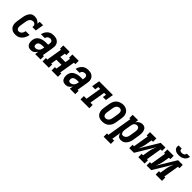

<svg xmlns="http://www.w3.org/2000/svg" viewBox="293 -2229 3914 3914"><g transform="rotate(45 2250.0 -272.5)"><path d="M204 8Q175 8 147 2Q119 -4 96.5 -19.5Q74 -35 58.5 -58Q43 -81 36.5 -108Q30 -135 30.5 -164Q31 -193 36 -222L57 -352Q61 -374 66.5 -395.5Q72 -417 81.5 -438Q91 -459 104.5 -478.5Q118 -498 136.5 -512.5Q155 -527 177 -532.5Q199 -538 221 -538Q242 -538 263 -534Q284 -530 302 -521.5Q320 -513 335 -499.5Q350 -486 359 -468L370 -530H468L438 -349H340Q342 -367 340.5 -384.5Q339 -402 329.5 -415.5Q320 -429 304 -435.5Q288 -442 271 -442Q251 -442 231.5 -434Q212 -426 198.5 -410Q185 -394 178 -375Q171 -356 167 -337L146 -207Q144 -194 143 -180.5Q142 -167 143 -154Q144 -141 148 -129Q152 -117 159.5 -107.5Q167 -98 179 -93Q191 -88 204 -88Q223 -88 241.5 -97Q260 -106 272.5 -122Q285 -138 292 -156.5Q299 -175 303 -194H414Q410 -168 401 -143.5Q392 -119 378.5 -95.5Q365 -72 346 -52Q327 -32 304 -18Q281 -4 255 2Q229 8 204 8Z M650 8Q628 8 607.5 3Q587 -2 570.5 -13.5Q554 -25 543.5 -42.5Q533 -60 528 -80Q523 -100 523 -121.5Q523 -143 526 -164Q530 -189 540.5 -214Q551 -239 570.5 -258Q590 -277 614.5 -289.5Q639 -302 664.5 -309.5Q690 -317 715 -319.5Q740 -322 766 -322H821L826 -355Q829 -371 828 -387Q827 -403 819.5 -416Q812 -429 797.5 -435.5Q783 -442 767 -442Q752 -442 736.5 -437.5Q721 -433 708.5 -423Q696 -413 688.5 -398.5Q681 -384 678 -369H566Q571 -392 579.5 -414Q588 -436 602 -456Q616 -476 635 -492.5Q654 -509 676 -519.5Q698 -530 721 -534Q744 -538 767 -538Q794 -538 820 -533.5Q846 -529 868 -517Q890 -505 906.5 -486Q923 -467 931.5 -443Q940 -419 940.5 -392.5Q941 -366 936 -339L896 -96H925V0H768L781 -79Q771 -61 757 -44.5Q743 -28 726 -16Q709 -4 689 2Q669 8 650 8ZM684 -88Q705 -88 726.5 -96.5Q748 -105 764.5 -122Q781 -139 789.5 -160Q798 -181 801 -203L805 -226H766Q753 -226 740.5 -225Q728 -224 715 -221.5Q702 -219 689.5 -215Q677 -211 666 -203.5Q655 -196 648 -184.5Q641 -173 639 -160Q637 -147 638 -134.5Q639 -122 644 -110.5Q649 -99 660 -93.5Q671 -88 684 -88Z M981 0V-96H1023L1079 -434H1050V-530H1233V-434H1192L1173 -320H1321L1340 -434H1311V-530H1494V-434H1452L1396 -96H1425V0H1242V-96H1284L1305 -224H1157L1136 -96H1164V0Z M1650 8Q1628 8 1607.5 3Q1587 -2 1570.5 -13.5Q1554 -25 1543.5 -42.5Q1533 -60 1528 -80Q1523 -100 1523 -121.5Q1523 -143 1526 -164Q1530 -189 1540.5 -214Q1551 -239 1570.5 -258Q1590 -277 1614.5 -289.5Q1639 -302 1664.5 -309.5Q1690 -317 1715 -319.5Q1740 -322 1766 -322H1821L1826 -355Q1829 -371 1828 -387Q1827 -403 1819.5 -416Q1812 -429 1797.5 -435.5Q1783 -442 1767 -442Q1752 -442 1736.5 -437.5Q1721 -433 1708.5 -423Q1696 -413 1688.5 -398.5Q1681 -384 1678 -369H1566Q1571 -392 1579.5 -414Q1588 -436 1602 -456Q1616 -476 1635 -492.5Q1654 -509 1676 -519.5Q1698 -530 1721 -534Q1744 -538 1767 -538Q1794 -538 1820 -533.5Q1846 -529 1868 -517Q1890 -505 1906.5 -486Q1923 -467 1931.5 -443Q1940 -419 1940.5 -392.5Q1941 -366 1936 -339L1896 -96H1925V0H1768L1781 -79Q1771 -61 1757 -44.5Q1743 -28 1726 -16Q1709 -4 1689 2Q1669 8 1650 8ZM1684 -88Q1705 -88 1726.5 -96.5Q1748 -105 1764.5 -122Q1781 -139 1789.5 -160Q1798 -181 1801 -203L1805 -226H1766Q1753 -226 1740.5 -225Q1728 -224 1715 -221.5Q1702 -219 1689.5 -215Q1677 -211 1666 -203.5Q1655 -196 1648 -184.5Q1641 -173 1639 -160Q1637 -147 1638 -134.5Q1639 -122 1644 -110.5Q1649 -99 1660 -93.5Q1671 -88 1684 -88Z M2076 0V-96H2153L2209 -434H2154L2142 -357H2054L2083 -530H2480L2451 -357H2364L2377 -434H2322L2266 -96H2331V0Z M2705 8Q2676 8 2648 2Q2620 -4 2597 -19.5Q2574 -35 2559 -58Q2544 -81 2537 -108Q2530 -135 2530.5 -164Q2531 -193 2536 -222L2557 -352Q2562 -377 2570 -401.5Q2578 -426 2592.5 -448.5Q2607 -471 2627.5 -489Q2648 -507 2672 -518Q2696 -529 2721 -535Q2746 -541 2771 -541Q2800 -541 2827.5 -533Q2855 -525 2878 -510Q2901 -495 2916 -472Q2931 -449 2938 -422Q2945 -395 2944.5 -366Q2944 -337 2939 -308L2918 -178Q2914 -153 2905.5 -128.5Q2897 -104 2882.5 -81.5Q2868 -59 2848 -41Q2828 -23 2804 -12Q2780 -1 2754.5 3.5Q2729 8 2705 8ZM2707 -88Q2726 -88 2745 -96.5Q2764 -105 2777.5 -120.5Q2791 -136 2798 -155Q2805 -174 2808 -193L2829 -323Q2831 -337 2832 -350.5Q2833 -364 2832 -377Q2831 -390 2826.5 -402.5Q2822 -415 2813.5 -424Q2805 -433 2792.5 -437.5Q2780 -442 2766 -442Q2747 -442 2728.5 -433Q2710 -424 2697 -408.5Q2684 -393 2677.5 -374.5Q2671 -356 2667 -337L2646 -207Q2644 -193 2643 -179.5Q2642 -166 2643 -153Q2644 -140 2648.5 -128Q2653 -116 2661 -106.5Q2669 -97 2681 -92.5Q2693 -88 2707 -88Z M2948 205V109H2989L3079 -434H3050V-530H3207L3196 -458Q3206 -476 3221 -491.5Q3236 -507 3254 -517.5Q3272 -528 3291.5 -533Q3311 -538 3331 -538Q3356 -538 3379 -528.5Q3402 -519 3416 -500Q3430 -481 3437 -457.5Q3444 -434 3446 -409Q3448 -384 3445.5 -358.5Q3443 -333 3439 -308L3418 -178Q3414 -155 3407.5 -133Q3401 -111 3390 -90Q3379 -69 3363.5 -50Q3348 -31 3328 -17.5Q3308 -4 3285 2Q3262 8 3240 8Q3219 8 3199.5 1.5Q3180 -5 3167 -19Q3154 -33 3146 -51Q3138 -69 3134 -89L3102 109H3155V205ZM3208 -88Q3228 -88 3246.5 -97Q3265 -106 3278 -121.5Q3291 -137 3298 -155.5Q3305 -174 3308 -193L3329 -323Q3331 -337 3332 -350.5Q3333 -364 3332 -376.5Q3331 -389 3327 -401.5Q3323 -414 3314.5 -423.5Q3306 -433 3294 -437.5Q3282 -442 3269 -442Q3251 -442 3234.5 -435Q3218 -428 3205.5 -414Q3193 -400 3186.5 -383.5Q3180 -367 3178 -350L3156 -220Q3154 -206 3152.5 -192Q3151 -178 3151.5 -164Q3152 -150 3154.5 -136.5Q3157 -123 3163.5 -112Q3170 -101 3182 -94.5Q3194 -88 3208 -88Z M3481 0V-96H3523L3579 -434H3550V-530H3733V-434H3692L3672 -318Q3668 -293 3663 -269Q3658 -245 3650.5 -221Q3643 -197 3633.5 -173.5Q3624 -150 3615 -126L3859 -530H3994V-434H3952L3896 -96H3925V0H3742V-96H3784L3803 -212Q3807 -237 3812 -261Q3817 -285 3824.5 -309Q3832 -333 3841.5 -356.5Q3851 -380 3860 -404L3616 0Z M3981 0V-96H4023L4079 -434H4050V-530H4233V-434H4192L4172 -318Q4168 -293 4163 -269Q4158 -245 4150.5 -221Q4143 -197 4133.5 -173.5Q4124 -150 4115 -126L4359 -530H4494V-434H4452L4396 -96H4425V0H4242V-96H4284L4303 -212Q4307 -237 4312 -261Q4317 -285 4324.5 -309Q4332 -333 4341.5 -356.5Q4351 -380 4360 -404L4116 0ZM4295 -610Q4274 -610 4254 -612.5Q4234 -615 4216 -622.5Q4198 -630 4183.5 -642.5Q4169 -655 4160.5 -672Q4152 -689 4150.5 -709.5Q4149 -730 4153 -750H4243Q4241 -736 4244.5 -723Q4248 -710 4257.5 -701.5Q4267 -693 4280.5 -690Q4294 -687 4307 -687Q4322 -687 4336 -690Q4350 -693 4362.5 -701.5Q4375 -710 4382.5 -723Q4390 -736 4393 -750H4483Q4480 -729 4472 -709Q4464 -689 4449.5 -672Q4435 -655 4416.5 -642.5Q4398 -630 4377.5 -622.5Q4357 -615 4336 -612.5Q4315 -610 4295 -610Z"/></g></svg>

Font: Iosevka Curly Slab Oblique
Style: Bold
Weight: 700
Italic angle: -9°
Monospace: yes
Designer: Belleve Invis
Foundry: Belleve Invis
Version: Version 11.1.0; ttfautohint (v1.8.3)